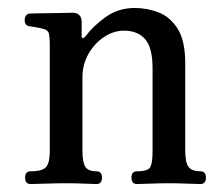

<svg xmlns="http://www.w3.org/2000/svg" viewBox="-20 -462 557 482"><path d="M57 0Q43 0 43 -16Q43 -32 57 -32Q87 -32 96 -43Q105 -54 105 -82V-349Q105 -366 103 -376.5Q101 -387 87 -390Q80 -392 70.5 -393.5Q61 -395 55 -396Q42 -397 42 -412Q42 -418 45.5 -423Q49 -428 56 -428Q59 -428 73.5 -428.5Q88 -429 106.5 -429Q125 -429 141 -429.5Q157 -430 162 -430Q185 -430 185 -406V-370Q185 -367 187.5 -366.5Q190 -366 194 -370Q213 -396 245 -419Q277 -442 318 -442Q350 -442 379 -430.5Q408 -419 426.5 -389Q445 -359 445 -303V-84Q445 -55 453 -43.5Q461 -32 483 -32Q497 -32 497 -16Q497 0 483 0Q473 0 450 -1Q427 -2 404 -2Q380 -2 357.5 -1Q335 0 324 0Q310 0 310 -16Q310 -32 324 -32Q352 -32 357.5 -43Q363 -54 363 -82V-291Q363 -342 344.5 -363.5Q326 -385 291 -385Q265 -385 241 -369Q217 -353 202 -326.5Q187 -300 187 -268V-84Q187 -55 194 -43.5Q201 -32 222 -32Q236 -32 236 -16Q236 0 222 0Q212 0 191 -1Q170 -2 146 -2Q122 -2 94.5 -1Q67 0 57 0Z"/></svg>

Font: Zen Old Mincho
Style: Regular
Weight: 400
Designer: Yoshimichi Ohira
Foundry: Positype
Version: Version 1.001